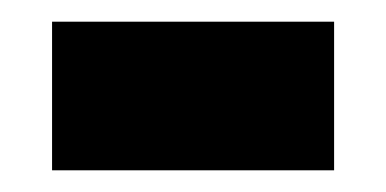

<svg xmlns="http://www.w3.org/2000/svg" viewBox="-20 -357 356 177"><path d="M28 -200V-337H288V-200Z"/></svg>

Font: Noto Sans Armenian Condensed ExtraBold
Style: Regular
Weight: 800
Width: 3
Designer: Monotype Design Team
Foundry: Monotype Imaging Inc.
Version: Version 2.008; ttfautohint (v1.8.4.7-5d5b)